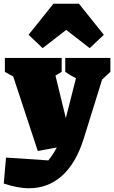

<svg xmlns="http://www.w3.org/2000/svg" viewBox="-61 -803 607 1021"><path d="M140 0 9 -397Q-14 -408 -35 -421V-495H267V-421L234 -401L289 -175L343 -387Q312 -402 286 -421V-495H526V-421L482 -380L384 -65Q343 65 269 131.5Q195 198 93 198Q62 198 28.5 191.5Q-5 185 -41 173L-29 35L196 50Q211 31 222 14Q233 -3 241 -19ZM359 -783 491 -618 416 -547 291 -644 166 -547 91 -618 223 -783Z"/></svg>

Font: Piazzolla Black
Style: Regular
Weight: 900
Designer: Juan Pablo del Peral
Foundry: Huerta Tipografica
Version: Version 1.330